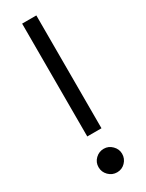

<svg xmlns="http://www.w3.org/2000/svg" viewBox="-193 -746 597 784"><g transform="rotate(-30 105.5 -354.0)"><path d="M73 -182V-714H140V-182ZM106 -105Q128 -105 144.5 -88.5Q161 -72 161 -50Q161 -27 145 -10.5Q129 6 106 6Q83 6 66.5 -10.5Q50 -27 50 -50Q50 -73 66.5 -89Q83 -105 106 -105Z"/></g></svg>

Font: Arcon
Style: Regular
Weight: 400
Designer: M. Zarth
Foundry: martin zarth - visuelle & digitale kommunikation
Version: Version 1.131;PS 001.131;hotconv 1.0.70;makeotf.lib2.5.58329